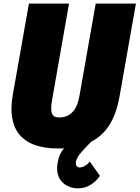

<svg xmlns="http://www.w3.org/2000/svg" viewBox="-20 -804 766 1054"><path d="M505.4 -784.2 416 -276.9C401.9 -195.8 362.8 -159.2 305.2 -159.2C265.1 -159.2 252.4 -181.2 267.1 -262.2L358.9 -784.2H138.7L50.3 -283.7C19 -106 85.4 11.2 300.8 11.2C311.5 11.2 321.8 10.7 331.5 10.3C314.9 29.3 302.2 54.2 296.4 88.9C276.9 198.7 359.9 230 406.7 230C459.5 230 497.6 203.6 528.8 161.6L473.1 83C458.5 101.1 437.5 115.2 418.5 115.2C403.3 115.2 396 106 396 91.8C396 56.6 440.4 16.6 480.5 -25.9C568.4 -70.8 615.2 -155.8 636.2 -274.4L726.1 -784.2Z"/></svg>

Font: Decalotype Black Italic
Style: Regular
Weight: 900
Italic angle: -10°
Designer: Alfredo Marco Pradil
Foundry: Alfredo Marco Pradil
Version: Version 1.0